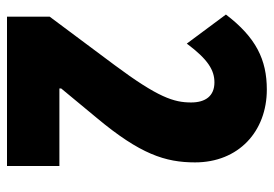

<svg xmlns="http://www.w3.org/2000/svg" viewBox="-134 -630 764 535"><g transform="rotate(90 247.5 -362.0)"><path d="M442 0V-146H226V-151L308 -250C409 -371 432 -441 432 -524C432 -645 346 -724 229 -724C146 -724 84 -694 20 -610L101 -501C145 -560 175 -578 209 -578C247 -578 265 -553 265 -513C265 -465 251 -421 161 -300L26 -119V0Z"/></g></svg>

Font: Noto Sans Myanmar ExtraCondensed Black
Style: Regular
Weight: 900
Width: 2
Designer: Monotype Design Team
Foundry: Monotype Imaging Inc.
Version: Version 2.107